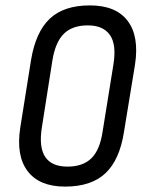

<svg xmlns="http://www.w3.org/2000/svg" viewBox="-20 -683 530 711"><path d="M221 8Q126 8 82.5 -49Q39 -106 55 -210L95 -461Q112 -564 164 -613.5Q216 -663 313 -663Q409 -663 452.5 -606Q496 -549 480 -444L439 -194Q423 -91 370.5 -41.5Q318 8 221 8ZM230 -66Q287 -66 318.5 -97Q350 -128 360 -196L400 -444Q412 -518 387 -553.5Q362 -589 305 -589Q248 -589 216.5 -558Q185 -527 174 -459L135 -211Q112 -66 230 -66Z"/></svg>

Font: Sofia Sans Condensed Medium
Style: Italic
Weight: 500
Italic angle: -9°
Designer: Botio Nikoltchev, Ani Petrova
Foundry: lettersoup
Version: Version 4.101; ttfautohint (v1.8.4.7-5d5b)